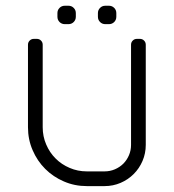

<svg xmlns="http://www.w3.org/2000/svg" viewBox="-20 -632 590 652"><path d="M335 -50H275C254.3 -50 234.8 -53.9 216.5 -61.8C198.2 -69.6 182.2 -80.2 168.8 -93.8C155.2 -107.2 144.6 -123.2 136.8 -141.5C128.9 -159.8 125 -179.3 125 -200V-480C125 -485.7 123.1 -490.4 119.2 -494.2C115.4 -498.1 110.7 -500 105 -500H95C89.3 -500 84.6 -498.1 80.8 -494.2C76.9 -490.4 75 -485.7 75 -480V-200C75 -172.3 80.2 -146.3 90.8 -122C101.2 -97.7 115.5 -76.5 133.5 -58.5C151.5 -40.5 172.7 -26.2 197 -15.8C221.3 -5.2 247.3 0 275 0H335C354.3 0 372.5 -3.7 389.5 -11C406.5 -18.3 421.3 -28.3 434 -41C446.7 -53.7 456.7 -68.5 464 -85.5C471.3 -102.5 475 -120.7 475 -140V-480C475 -485.7 473.1 -490.4 469.2 -494.2C465.4 -498.1 460.7 -500 455 -500H445C439.3 -500 434.6 -498.1 430.8 -494.2C426.9 -490.4 425 -485.7 425 -480V-140C425 -127.7 422.7 -116 418 -105C413.3 -94 406.9 -84.4 398.8 -76.2C390.6 -68.1 381 -61.7 370 -57C359 -52.3 347.3 -50 335 -50ZM175 -587.5V-575C175 -568 177.4 -562.1 182.2 -557.2C187.1 -552.4 193 -550 200 -550H212.5C219.5 -550 225.4 -552.4 230.2 -557.2C235.1 -562.1 237.5 -568 237.5 -575V-587.5C237.5 -594.5 235.1 -600.4 230.2 -605.2C225.4 -610.1 219.5 -612.5 212.5 -612.5H200C193 -612.5 187.1 -610.1 182.2 -605.2C177.4 -600.4 175 -594.5 175 -587.5ZM312.5 -587.5V-575C312.5 -568 314.9 -562.1 319.8 -557.2C324.6 -552.4 330.5 -550 337.5 -550H350C357 -550 362.9 -552.4 367.8 -557.2C372.6 -562.1 375 -568 375 -575V-587.5C375 -594.5 372.6 -600.4 367.8 -605.2C362.9 -610.1 357 -612.5 350 -612.5H337.5C330.5 -612.5 324.6 -610.1 319.8 -605.2C314.9 -600.4 312.5 -594.5 312.5 -587.5Z"/></svg>

Font: lerotica
Style: Regular
Weight: 400
Designer: defharo
Foundry: deFharo
Version: Version 1.001 2011